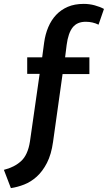

<svg xmlns="http://www.w3.org/2000/svg" viewBox="-20 -770 565 988"><path d="M253 -40Q244 25 221.5 68.5Q199 112 169 139Q139 166 104.5 179.5Q70 193 36 198L0 104Q53 91 88 59.5Q123 28 134 -41L184 -390H120V-475H197L207 -550Q213 -594 228.5 -630.5Q244 -667 269 -693.5Q294 -720 329 -735Q364 -750 411 -750Q440 -750 467.5 -742.5Q495 -735 515 -724L487 -643Q457 -658 421 -658Q377 -658 354 -629Q331 -600 323 -539L315 -475H440V-389H302Z"/></svg>

Font: Mukta SemiBold
Style: Regular
Weight: 600
Designer: Girish Dalvi and Yashodeep Gholap
Foundry: Ek Type
Version: Version 2.538;PS 1.002;hotconv 16.6.51;makeotf.lib2.5.65220;